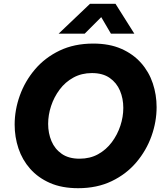

<svg xmlns="http://www.w3.org/2000/svg" viewBox="-20 -979 857 1009"><path d="M288 -802 453 -959H587L686 -802H563L512 -889L425 -802ZM391 10Q305 10 242.5 -17.5Q180 -45 138.5 -92Q97 -139 77 -199Q57 -259 57 -324Q57 -401 84 -476.5Q111 -552 163.5 -614Q216 -676 293 -713Q370 -750 470 -750Q555 -750 617.5 -722.5Q680 -695 721.5 -648Q763 -601 783 -541Q803 -481 803 -416Q803 -339 776 -263.5Q749 -188 696.5 -126Q644 -64 567 -27Q490 10 391 10ZM398 -145Q453 -145 495.5 -168.5Q538 -192 567.5 -231.5Q597 -271 612.5 -318Q628 -365 628 -412Q628 -461 610.5 -502.5Q593 -544 556.5 -569.5Q520 -595 463 -595Q409 -595 366 -571.5Q323 -548 293.5 -508.5Q264 -469 248.5 -422Q233 -375 233 -328Q233 -279 250.5 -237.5Q268 -196 304.5 -170.5Q341 -145 398 -145Z"/></svg>

Font: Be Vietnam Pro ExtraBold
Style: Italic
Weight: 800
Italic angle: -12°
Designer: Lam Bao, Tony Le, Vietanh Nguyen
Foundry: Yellow Type Foundry
Version: Version 1.002; ttfautohint (v1.8.3)